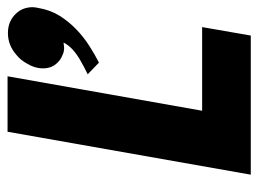

<svg xmlns="http://www.w3.org/2000/svg" viewBox="-110 -590 700 521"><g transform="rotate(-90 240.5 -330.0)"><path d="M404 0H26.5L143 -660H293.5L200 -132H427ZM330.5 -412 299 -442.5Q317.5 -451.5 335 -461.5Q372.5 -482.5 385 -508L371 -506.5Q360 -506.5 352 -510.5Q338.5 -515.5 329.5 -525.5Q315 -540.5 315 -564Q315 -586.5 329 -609Q338 -625 350.5 -635Q377 -659 411 -659Q444.5 -659 465.5 -635Q480.5 -618 481 -593Q481 -585 479 -577Q473.5 -544 457.5 -518.5Q428 -471.5 375 -437.5Q351.5 -422.5 330.5 -412Z"/></g></svg>

Font: Lucymar Sans
Style: Bold Italic
Weight: 700
Italic angle: -10°
Foundry: The League of Moveable Type (original font) / Main changes by Cristiano Sobral with portions from Mirco Monsees
Version: Version 2.00;August 30, 2020;FontCreator 13.0.0.2681 64-bit